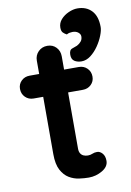

<svg xmlns="http://www.w3.org/2000/svg" viewBox="-89 -856 622 911"><g transform="rotate(-10 221.5 -400.0)"><path d="M71 -525H308Q332 -525 348 -509Q364 -493 364 -469Q364 -446 348 -430.5Q332 -415 308 -415H71Q47 -415 31 -431Q15 -447 15 -471Q15 -494 31 -509.5Q47 -525 71 -525ZM178 -650Q204 -650 220.5 -632.5Q237 -615 237 -589V-144Q237 -130 242.5 -121Q248 -112 257.5 -108Q267 -104 278 -104Q290 -104 300 -108.5Q310 -113 323 -113Q337 -113 348.5 -100Q360 -87 360 -64Q360 -36 329.5 -18Q299 0 264 0Q243 0 217.5 -3.5Q192 -7 169.5 -20.5Q147 -34 132 -62Q117 -90 117 -139V-589Q117 -615 134.5 -632.5Q152 -650 178 -650ZM443 -694Q443 -678 433.5 -653.5Q424 -629 407.5 -605Q391 -581 370 -565Q349 -549 326 -549Q306 -549 292 -558Q278 -567 278 -589Q278 -612 292.5 -617Q307 -622 317 -626Q330 -633 337.5 -642.5Q345 -652 345 -666Q345 -677 334.5 -685.5Q324 -694 307 -694Q301 -694 293 -692.5Q285 -691 279 -687Q269 -692 261.5 -699.5Q254 -707 254 -724Q254 -746 269 -763Q284 -780 306.5 -790Q329 -800 349 -800Q392 -800 417.5 -773Q443 -746 443 -694Z"/></g></svg>

Font: Quicksand Variable Light
Style: Regular
Weight: 300
Designer: Andrew Paglinawan
Foundry: Andrew Paglinawan
Version: Version 3.004